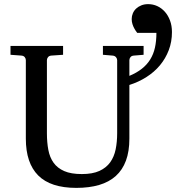

<svg xmlns="http://www.w3.org/2000/svg" viewBox="-20 -893 867 929"><path d="M812 -737.8Q812 -690.9 796.6 -650.4Q781.2 -609.9 753.9 -577.1Q726.6 -544.4 688.7 -520.3Q650.9 -496.1 606 -481.9V-222.2Q606 -160.6 589.4 -115.7Q572.8 -70.8 540.3 -41.5Q507.8 -12.2 459.7 2Q411.6 16.1 349.1 16.1Q225.1 16.1 165 -43.9Q105 -104 105 -222.2V-602.1Q105 -609.4 99.9 -616.2Q94.7 -623 84 -624L30.8 -627.9V-670.9H285.2V-627.9L228 -624Q217.3 -623 212.2 -616.2Q207 -609.4 207 -602.1V-248Q207 -204.1 213.9 -167.7Q220.7 -131.3 239.3 -105.5Q257.8 -79.6 290.8 -65.2Q323.7 -50.8 376 -50.8Q427.7 -50.8 460.9 -65.9Q494.1 -81.1 513.2 -107.7Q532.2 -134.3 539.6 -170.4Q546.9 -206.5 546.9 -248V-602.1Q546.9 -609.4 541.3 -616.2Q535.6 -623 524.9 -624L478 -627.9V-670.9H674.8V-627.9L627 -624Q616.2 -623 611.1 -616.2Q606 -609.4 606 -602.1V-525.9Q641.1 -540.5 666 -560.1Q690.9 -579.6 706.8 -605.2Q722.7 -630.9 729.7 -662.6Q736.8 -694.3 736.8 -733.9H644Q636.2 -743.7 630.4 -754.4Q625 -763.7 621.1 -775.6Q617.2 -787.6 617.2 -800.8Q617.2 -815.4 622.8 -828.6Q628.4 -841.8 638.9 -851.6Q649.4 -861.3 664.1 -867.2Q678.7 -873 696.8 -873Q720.2 -873 741 -863.5Q761.7 -854 777.6 -836.2Q793.5 -818.4 802.7 -793.5Q812 -768.6 812 -737.8Z"/></svg>

Font: Charis SIL
Style: Regular
Weight: 400
Foundry: SIL International
Version: Version 4.112